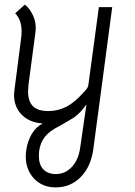

<svg xmlns="http://www.w3.org/2000/svg" viewBox="-20 -531 588 835"><path d="M468 -500 420 -138 386 116Q376 193 331.5 238.5Q287 284 222 284Q165 284 128.5 246Q92 208 92 148Q92 139 94 123Q100 82 118.5 51Q137 20 166 6Q108 2 74.5 -32Q41 -66 41 -119Q41 -125 43 -141L71 -358Q74 -378 74 -394Q74 -445 46 -473L88 -511Q109 -495 123.5 -464Q138 -433 135 -397L104 -163Q102 -141 102 -134Q102 -90 123.5 -69Q145 -48 190 -48Q233 -48 270 -67.5Q307 -87 345 -131Q356 -141 360.5 -150Q365 -159 366 -174L410 -500ZM356 -77Q336 -49 320.5 -35.5Q305 -22 302 -20L239 17Q197 37 176 63Q155 89 150 127Q149 134 149 147Q149 185 168.5 205.5Q188 226 223 226Q263 226 291.5 196Q320 166 328 116Z"/></svg>

Font: Bellota
Style: Italic
Weight: 400
Italic angle: -7.5°
Designer: Kemie Guaida
Foundry: Kemie Guaida
Version: Version 4.001